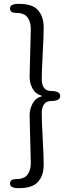

<svg xmlns="http://www.w3.org/2000/svg" viewBox="-20 -809 371 998"><path d="M32 146Q32 122 62 122Q107 122 123.5 98Q140 74 140 41Q140 17 139 -7L135 -163Q134 -187 134 -211Q134 -240 148.5 -269Q163 -298 190 -306Q198 -308 198 -310Q198 -312 190 -314Q163 -322 148.5 -350Q134 -378 134 -408Q134 -432 135 -456L139 -613Q140 -637 140 -661Q140 -694 123.5 -718Q107 -742 62 -742Q32 -742 32 -766Q32 -789 78 -789Q146 -789 175 -759Q207 -725 207 -667Q207 -642 206 -617L198 -445Q197 -422 197 -399Q197 -337 245 -336Q293 -336 293 -310Q293 -284 245 -284Q197 -283 197 -218Q197 -195 198 -172L206 -2Q207 23 207 48Q207 106 175 139Q146 169 78 169Q32 169 32 146Z"/></svg>

Font: Resource Han Rounded JP Normal
Style: Regular
Weight: 350
Designer: Cyano Hao (round all glyphs); Ryoko NISHIZUKA 西塚涼子 (kana, bopomofo & ideographs); Paul D. Hunt (Latin, Greek & Cyrillic)
Foundry: Cyano Hao
Version: 0.990